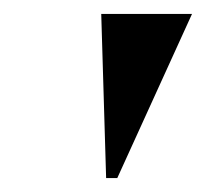

<svg xmlns="http://www.w3.org/2000/svg" viewBox="-20 -734 295 275"><path d="M132 -479 125 -714H255L148 -479Z"/></svg>

Font: Noto Serif Display ExtraCondensed ExtraBold
Style: Italic
Weight: 800
Width: 2
Italic angle: -12°
Designer: Monotype Design Team
Foundry: Monotype Imaging Inc.
Version: Version 2.009